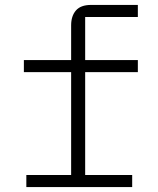

<svg xmlns="http://www.w3.org/2000/svg" viewBox="-20 -760 640 780"><path d="M87 -49H269V-467H77V-516H269V-657Q269 -695 288.5 -717.5Q308 -740 350 -740H540V-691H326V-516H540V-467H326V-49H517V0H87Z"/></svg>

Font: IBM Plex Mono Light
Style: Regular
Weight: 300
Monospace: yes
Designer: Mike Abbink, Paul van der Laan, Pieter van Rosmalen
Foundry: Bold Monday
Version: Version 2.3